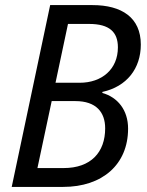

<svg xmlns="http://www.w3.org/2000/svg" viewBox="-20 -734 578 754"><path d="M26 0H228C382 0 483 -88 483 -229C483 -302 442 -352 382 -369V-373C478 -394 533 -465 533 -559C533 -665 458 -714 343 -714H177ZM293 -409H198L247 -640H330C410 -640 443 -608 443 -548C443 -462 380 -409 293 -409ZM230 -74H127L183 -337H276C358 -337 393 -293 393 -230C393 -136 337 -74 230 -74Z"/></svg>

Font: Noto Sans SemiCondensed
Style: Italic
Weight: 400
Width: 4
Italic angle: -12°
Designer: Monotype Design Team
Foundry: Monotype Imaging Inc.
Version: Version 2.013